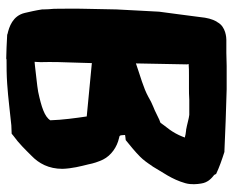

<svg xmlns="http://www.w3.org/2000/svg" viewBox="-84 -666 730 601"><g transform="rotate(90 280.5 -365.0)"><path d="M7 -170C8 -158 9 -147 9 -135V-132C12 -112 17 -91 20 -78C29 -40 64 -29 86 -24L88 -23L128 -21L163 -20L166 -21H167C188 -21 214 -21 242 -23C287 -26 331 -32 372 -36L398 -37L404 -42C429 -60 447 -79 467 -99C491 -122 508 -153 508 -196C507 -226 500 -253 494 -277C491 -293 486 -308 479 -323C466 -349 439 -367 412 -373C403 -375 403 -374 402 -392C403 -392 407 -393 409 -393L418 -394C434 -407 454 -423 470 -439C480 -449 489 -461 500 -478H501V-479C518 -509 541 -538 553 -581C558 -599 556 -618 554 -630C551 -652 536 -664 527 -671L524 -677C503 -687 480 -695 455 -703H452C388 -706 330 -708 259 -710H186L145 -709H104C99 -709 63 -708 49 -681L48 -680C39 -665 35 -648 33 -627C30 -605 27 -582 24 -558L16 -498V-497C14 -453 11 -410 9 -365L7 -265C6 -231 7 -201 7 -172ZM173 -109C173 -113 174 -120 174 -128C173 -162 174 -199 176 -253L177 -288L344 -272C349 -239 355 -194 356 -158C345 -140 314 -130 267 -120C244 -116 217 -114 186 -110C185 -110 177 -109 176 -109ZM178 -426 181 -584V-586C181 -588 180 -589 180 -591C190 -592 203 -592 216 -592H255C266 -592 278 -592 292 -593H339C350 -592 369 -586 386 -583H388C396 -582 404 -581 410 -579C406 -568 400 -554 391 -540C385 -530 375 -519 364 -503C364 -503 360 -501 357 -500H356C347 -496 334 -489 325 -485L313 -480C303 -476 293 -471 283 -465C254 -449 218 -440 178 -426Z"/></g></svg>

Font: Vapor
Style: Blk
Weight: 900
Foundry: Cannot Into Space Fonts
Version: Version 0.179